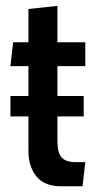

<svg xmlns="http://www.w3.org/2000/svg" viewBox="-20 -642 338 672"><path d="M194 10Q135 10 107.2 -25Q79.5 -60 79.5 -113V-234.5H16.5V-306H79.5V-410.5H16.5L26 -494H79.5V-610.5L181 -621.5V-494H278.5V-410.5H181V-306H273V-234.5H181V-146Q181 -107.5 195.8 -91Q210.5 -74.5 245 -74.5H278.5L269 10Z"/></svg>

Font: Cabin Condensed Medium
Style: Regular
Weight: 500
Width: 3
Designer: Pablo Impallari
Foundry: Pablo Impallari. http://www.impallari.com Igino Marini. http://www.ikern.com
Version: Version 3.001; ttfautohint (v1.8.3)